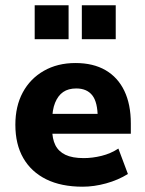

<svg xmlns="http://www.w3.org/2000/svg" viewBox="-20 -694 547 725"><path d="M292 11Q211 11 154.5 -17Q98 -45 68 -97Q38 -149 38 -223Q38 -293 66 -345Q94 -397 145.5 -426.5Q197 -456 265 -456Q332 -456 378.5 -429Q425 -402 449.5 -351Q474 -300 474 -228V-189H163V-264H365L349 -248Q349 -308 328.5 -334Q308 -360 268 -360Q238 -360 218.5 -346.5Q199 -333 188 -306Q177 -279 177 -238V-207Q177 -170 189 -146Q201 -122 227 -109.5Q253 -97 296 -97Q329 -97 363.5 -105.5Q398 -114 427 -133L463 -37Q426 -14 380.5 -1.5Q335 11 292 11ZM289 -546V-674H417V-546ZM111 -546V-674H239V-546Z"/></svg>

Font: Nunito Sans 12pt ExtraLight
Style: Weight 830 Width 84 Optical size 12.0 YTLC 445
Weight: 830
Width: 4
Designer: Vernon Adams
Foundry: Vernon Adams
Version: Version 3.101;gftools[0.9.27]